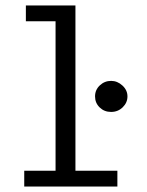

<svg xmlns="http://www.w3.org/2000/svg" viewBox="-20 -685 540 705"><path d="M69 -58H184V-607H75V-665H257V-58H411V0H69ZM329 -331Q329 -355 346.5 -371.5Q364 -388 388 -388Q411 -388 429.5 -371Q448 -354 448 -331Q448 -308 430.5 -291Q413 -274 388 -274Q363 -274 346 -290.5Q329 -307 329 -331Z"/></svg>

Font: Vazir Code FD
Style: Code-FD
Weight: 400
Foundry: DejaVu fonts team - Redesigned by Saber Rastikerdar
Version: Version 1.1.2